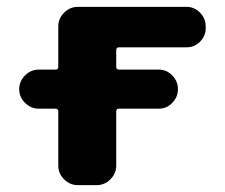

<svg xmlns="http://www.w3.org/2000/svg" viewBox="-20 -540 656 560"><path d="M93 -223Q70 -223 53 -240Q36 -257 36 -280Q36 -303 53 -320Q70 -337 93 -337H142Q150 -337 150 -345V-463Q150 -486 167 -503Q184 -520 207 -520H524Q547 -520 563.5 -503Q580 -486 580 -463V-458Q580 -435 563.5 -418.5Q547 -402 524 -402H327Q319 -402 319 -393V-345Q319 -337 327 -337H443Q466 -337 482.5 -320Q499 -303 499 -280Q499 -257 482.5 -240Q466 -223 443 -223H327Q319 -223 319 -215V-57Q319 -34 302 -17Q285 0 262 0H207Q184 0 167 -17Q150 -34 150 -57V-215Q150 -223 142 -223Z"/></svg>

Font: Rounded Mplus 1c ExtraBold
Style: Regular
Weight: 800
Version: Version 1.059.20150529